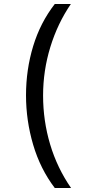

<svg xmlns="http://www.w3.org/2000/svg" viewBox="-20 -812 459 967"><path d="M256 135Q183 39 147 -83Q111 -205 111 -332Q111 -461 147 -579.5Q183 -698 256 -792H337Q270 -694 233.5 -575Q197 -456 197 -331Q197 -204 232.5 -85Q268 34 338 135Z"/></svg>

Font: ugurmukhi15
Style: Book
Weight: 400
Designer: Jelle Bosma - Monotype Design Team
Foundry: Monotype Imaging Inc.
Version: Version 2.003